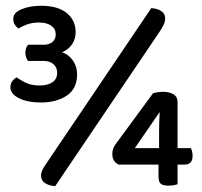

<svg xmlns="http://www.w3.org/2000/svg" viewBox="-20 -639 698 665"><path d="M131 -484Q150 -484 161.5 -493.5Q173 -503 173 -520Q173 -539 157.5 -550Q142 -561 114 -561Q92 -561 74 -554.5Q56 -548 44 -540Q36 -546 31 -554Q26 -562 26 -574Q26 -595 54.5 -607Q83 -619 123 -619Q180 -619 211 -594Q242 -569 242 -527Q242 -504 229.5 -485.5Q217 -467 195 -458Q218 -450 232.5 -429.5Q247 -409 247 -381Q247 -332 211.5 -308Q176 -284 122 -284Q75 -284 45.5 -299Q16 -314 16 -336Q16 -348 22 -357Q28 -366 38 -371Q51 -361 70 -352Q89 -343 117 -343Q145 -343 161.5 -354Q178 -365 178 -387Q178 -405 165.5 -416.5Q153 -428 131 -428H77Q73 -433 70.5 -440.5Q68 -448 68 -456Q68 -473 77 -484ZM529 -69H391Q369 -79 369 -106Q369 -124 380 -139L510 -316Q527 -321 547 -321Q566 -321 580.5 -312.5Q595 -304 595 -285V-126H641Q647 -115 647 -99Q647 -83 639.5 -76Q632 -69 621 -69H595V-1Q582 4 563 4Q546 4 537.5 -2Q529 -8 529 -28ZM531 -184Q531 -197 531.5 -215.5Q532 -234 533 -251L447 -126H531ZM504 -611Q527 -609 539.5 -600Q552 -591 552 -576Q552 -565 547.5 -555Q543 -545 534 -531L171 6Q124 1 122 -29Q122 -40 127 -50.5Q132 -61 142 -75Z"/></svg>

Font: Baloo Bhaina 2 Medium
Style: Regular
Weight: 500
Designer: Yesha Goshar, Manish Minz, Shuchita Grover and Ek Type
Foundry: Ek Type
Version: Version 1.640;hotconv 1.0.111;makeotfexe 2.5.65597; ttfautoh